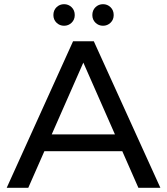

<svg xmlns="http://www.w3.org/2000/svg" viewBox="-20 -897 798 917"><path d="M227 -255H529L378 -598ZM564 -175H192L115 0H12L329 -700H428L746 0H641ZM472 -774Q451 -774 436 -788.5Q421 -803 421 -825Q421 -848 436 -862.5Q451 -877 472 -877Q493 -877 508 -862.5Q523 -848 523 -825Q523 -803 508 -788.5Q493 -774 472 -774ZM286 -774Q265 -774 250 -788.5Q235 -803 235 -825Q235 -848 250 -862.5Q265 -877 286 -877Q307 -877 322 -862.5Q337 -848 337 -825Q337 -803 322 -788.5Q307 -774 286 -774Z"/></svg>

Font: Montserrat Z Med
Style: Regular
Weight: 500
Designer: Julieta Ulanovsky
Foundry: Julieta Ulanovsky
Version: Version 8.000